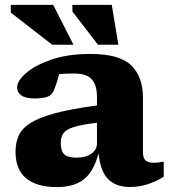

<svg xmlns="http://www.w3.org/2000/svg" viewBox="-20 -752 697 785"><path d="M511 12.5Q454 12.5 422 -19.8Q390 -52 383 -125.5Q363 -50 322.5 -18.5Q282 13 212.5 13Q130.5 13 87 -23Q43.5 -59 43.5 -131.5Q43.5 -168 56.2 -197Q69 -226 103.8 -248.5Q138.5 -271 204.2 -288.8Q270 -306.5 376.5 -321V-354.5Q376.5 -404.5 355 -428Q333.5 -451.5 281.5 -451.5Q262.5 -451.5 248 -450.8Q233.5 -450 222 -449Q213 -415 202 -386.5Q193.5 -363.5 174.5 -356.5Q155.5 -349.5 121 -349.5Q84.5 -349.5 67.2 -362Q50 -374.5 50 -394.5Q50 -421.5 86.8 -453.5Q123.5 -485.5 190.8 -508.5Q258 -531.5 349 -531.5Q468.5 -531.5 516.5 -484.8Q564.5 -438 564.5 -353.5V-129.5Q564.5 -105 575.5 -95.8Q586.5 -86.5 608.5 -86.5Q624 -86.5 649.5 -91V-29.5Q619.5 -10.5 584.2 1Q549 12.5 511 12.5ZM228.5 -168Q228.5 -135 242.5 -121.2Q256.5 -107.5 294 -107.5Q331 -107.5 353.8 -123.8Q376.5 -140 376.5 -166V-250Q312 -242.5 280.5 -232.2Q249 -222 238.8 -206.5Q228.5 -191 228.5 -168ZM280.5 -569H193.5L24 -700.5V-732H197.5ZM464 -569H380.5L276 -705V-732H437Z"/></svg>

Font: Newsreader 6pt
Style: Bold
Weight: 700
Designer: Hugues Gentile
Foundry: Production Type
Version: Version 1.003; ttfautohint (v1.8.3)